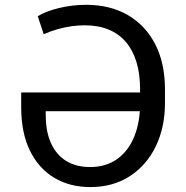

<svg xmlns="http://www.w3.org/2000/svg" viewBox="-20 -757 761 787"><path d="M350.1 9.8Q265.6 9.8 201.9 -28.6Q138.2 -66.9 102.5 -139.9Q66.9 -212.9 66.9 -316.9V-377.9H593.8V-301.3H167.5V-285.6Q167.5 -215.8 189.9 -168.2Q212.4 -120.6 252.9 -96.4Q293.5 -72.3 348.6 -72.3Q414.6 -72.3 460.4 -105.2Q506.3 -138.2 530.3 -197Q554.2 -255.9 554.2 -334V-390.6Q554.2 -453.1 539.6 -502Q524.9 -550.8 496.3 -584.5Q467.8 -618.2 425.3 -635.7Q382.8 -653.3 326.7 -653.3Q300.8 -653.3 272.9 -649.4Q245.1 -645.5 216.6 -637.5Q188 -629.4 159.2 -616.7L134.8 -690.4Q150.9 -700.7 173.3 -709.2Q195.8 -717.8 221.9 -724.1Q248 -730.5 276.1 -733.9Q304.2 -737.3 332.5 -737.3Q431.6 -737.3 504.2 -695.1Q576.7 -652.8 616.5 -575.2Q656.2 -497.6 656.2 -390.6V-334Q656.2 -235.8 618.9 -158Q581.5 -80.1 512.7 -35.2Q443.8 9.8 350.1 9.8Z"/></svg>

Font: Sahel VF Regular
Style: Regular
Weight: 400
Foundry: Saber Rastikerdar (saber.rastikerdar@gmail.com)
Version: Version 3.4.0